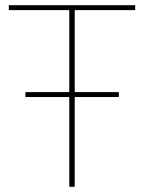

<svg xmlns="http://www.w3.org/2000/svg" viewBox="-20 -720 555 740"><path d="M247 0H268V-346H438V-365H268V-681H501V-700H14V-681H247V-365H78V-346H247Z"/></svg>

Font: Chess Sans Thin
Style: Regular
Weight: 100
Designer: Wolf Bōese
Foundry: Wolf Bōese
Version: Version 7.223;Glyphs 3.3 (3306)